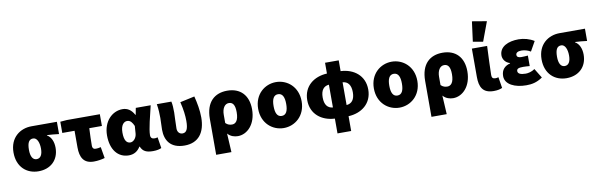

<svg xmlns="http://www.w3.org/2000/svg" viewBox="-58 -1391 6724 2157"><g transform="rotate(-10 3304.0 -313.0)"><path d="M274 12C412 12 507 -76 507 -216C507 -285 482 -342 436 -368V-372C487 -370 518 -366 572 -360V-500H282C154 -500 32 -416 32 -244C32 -78 140 12 274 12ZM276 -126C232 -126 208 -168 208 -244C208 -330 232 -362 276 -362C320 -362 344 -305 344 -234C344 -164 320 -126 276 -126Z M904 12C952 12 994 4 1030 -6L1008 -134C984 -128 968 -126 950 -126C928 -126 912 -136 912 -170C912 -214 914 -290 918 -366H1062V-500H686L610 -494V-366H750V-176C750 -64 788 12 904 12Z M1304 12C1360 12 1404 -12 1436 -64H1440C1464 -6 1506 12 1580 12C1624 12 1656 4 1676 -6L1656 -132C1644 -128 1633 -126 1624 -126C1596 -126 1576 -136 1576 -170C1576 -240 1616 -390 1642 -500H1472L1458 -424H1454C1420 -486 1376 -512 1322 -512C1206 -512 1100 -414 1100 -250C1100 -88 1180 12 1304 12ZM1346 -128C1304 -128 1276 -162 1276 -252C1276 -340 1314 -372 1350 -372C1388 -372 1408 -342 1426 -302L1420 -218C1417 -168 1382 -128 1346 -128Z M1940 12C2100 12 2178 -96 2178 -267C2178 -348 2162 -434 2142 -512L1976 -476C1998 -386 2006 -318 2006 -258C2006 -166 1986 -126 1940 -126C1906 -126 1882 -152 1882 -192C1882 -260 1888 -338 1888 -374C1888 -422 1886 -466 1878 -500H1712C1722 -444 1724 -380 1724 -340C1724 -296 1720 -251 1720 -207C1720 -84 1780 12 1940 12Z M2270 176H2444C2440 108 2436 34 2432 -38C2464 0 2510 12 2548 12C2654 12 2756 -86 2756 -258C2756 -420 2664 -512 2516 -512C2374 -512 2270 -428 2270 -233ZM2506 -128C2481 -128 2456 -134 2432 -158V-252C2432 -322 2462 -372 2510 -372C2556 -372 2580 -338 2580 -256C2580 -160 2546 -128 2506 -128Z M3072 12C3200 12 3320 -84 3320 -250C3320 -416 3200 -512 3072 -512C2944 -512 2824 -416 2824 -250C2824 -84 2944 12 3072 12ZM3072 -126C3020 -126 3000 -174 3000 -250C3000 -326 3020 -374 3072 -374C3124 -374 3144 -326 3144 -250C3144 -174 3124 -126 3072 -126Z M3654 176H3810V7C3959 0 4080 -90 4080 -250C4080 -410 3959 -500 3810 -507V-630H3654V-507C3505 -500 3384 -410 3384 -250C3384 -90 3505 0 3654 7ZM3560 -250C3560 -333 3594 -375 3654 -380V-120C3594 -125 3560 -167 3560 -250ZM3904 -250C3904 -167 3870 -125 3810 -120V-380C3870 -375 3904 -333 3904 -250Z M4392 12C4520 12 4640 -84 4640 -250C4640 -416 4520 -512 4392 -512C4264 -512 4144 -416 4144 -250C4144 -84 4264 12 4392 12ZM4392 -126C4340 -126 4320 -174 4320 -250C4320 -326 4340 -374 4392 -374C4444 -374 4464 -326 4464 -250C4464 -174 4444 -126 4392 -126Z M4726 176H4900C4896 108 4892 34 4888 -38C4920 0 4966 12 5004 12C5110 12 5212 -86 5212 -258C5212 -420 5120 -512 4972 -512C4830 -512 4726 -428 4726 -233ZM4962 -128C4937 -128 4912 -134 4888 -158V-252C4888 -322 4918 -372 4966 -372C5012 -372 5036 -338 5036 -256C5036 -160 5002 -128 4962 -128Z M5466 12C5514 12 5540 4 5564 -6L5544 -132C5534 -128 5520 -126 5512 -126C5482 -126 5468 -136 5468 -170C5468 -240 5476 -390 5480 -500H5306V-176C5306 -64 5340 12 5466 12ZM5444 -554 5526 -774 5360 -802 5330 -574Z M5838 12C5899 12 5958 2 6024 -44L5958 -152C5922 -126 5880 -118 5854 -118C5794 -118 5764 -134 5764 -162C5764 -190 5786 -198 5838 -198C5861 -198 5889 -196 5912 -194V-314C5889 -312 5860 -310 5838 -310C5808 -310 5786 -318 5786 -344C5786 -366 5806 -382 5850 -382C5884 -382 5922 -372 5954 -352L6016 -462C5966 -494 5900 -512 5840 -512C5724 -512 5620 -468 5620 -366C5620 -328 5644 -282 5700 -266V-262C5638 -246 5598 -206 5598 -134C5598 -38 5709 12 5838 12Z M6298 12C6436 12 6531 -76 6531 -216C6531 -285 6506 -342 6460 -368V-372C6511 -370 6542 -366 6596 -360V-500H6306C6178 -500 6056 -416 6056 -244C6056 -78 6164 12 6298 12ZM6300 -126C6256 -126 6232 -168 6232 -244C6232 -330 6256 -362 6300 -362C6344 -362 6368 -305 6368 -234C6368 -164 6344 -126 6300 -126Z"/></g></svg>

Font: Source Sans Pro Black
Style: Regular
Weight: 900
Designer: Paul D. Hunt
Foundry: Adobe Systems Incorporated
Version: Version 3.006;hotconv 1.0.111;makeotfexe 2.5.65597